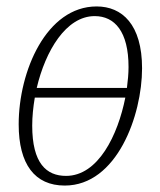

<svg xmlns="http://www.w3.org/2000/svg" viewBox="-20 -566 496 596"><path d="M181 10C343 10 421 -208 421 -354C421 -490 359 -546 280 -546C124 -546 38 -345 38 -180C38 -56 88 10 181 10ZM274 -516C336 -516 379 -468 379 -358C379 -338 377 -316 374 -293H94C121 -408 185 -516 274 -516ZM185 -20C124 -20 80 -59 80 -176C80 -204 83 -233 88 -263H369C346 -147 285 -20 185 -20Z"/></svg>

Font: Noto Serif Condensed ExtraLight
Style: Italic
Weight: 200
Width: 3
Italic angle: -12°
Designer: Monotype Design Team
Foundry: Monotype Imaging Inc.
Version: Version 2.013